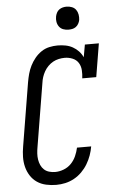

<svg xmlns="http://www.w3.org/2000/svg" viewBox="-62 -990 625 1039"><g transform="rotate(-5 250.0 -470.0)"><path d="M201 8Q173 8 146 2Q119 -4 97.5 -18.5Q76 -33 61.5 -55.5Q47 -78 40.5 -104Q34 -130 34.5 -158Q35 -186 40 -214L97 -559Q101 -582 107 -604Q113 -626 123.5 -647Q134 -668 149.5 -687Q165 -706 185 -719.5Q205 -733 228 -738Q251 -743 273 -743Q295 -743 316 -739Q337 -735 355 -725Q373 -715 387 -700Q401 -685 409 -667L421 -735H497L467 -554H391Q394 -576 392.5 -598.5Q391 -621 380 -638.5Q369 -656 348.5 -664.5Q328 -673 306 -673Q290 -673 273.5 -669.5Q257 -666 242.5 -658Q228 -650 215.5 -637.5Q203 -625 194.5 -610Q186 -595 181 -579.5Q176 -564 174 -548L117 -203Q114 -186 113 -169.5Q112 -153 114.5 -137Q117 -121 123.5 -106.5Q130 -92 141.5 -81.5Q153 -71 169 -66.5Q185 -62 201 -62Q224 -62 247.5 -71Q271 -80 288 -97.5Q305 -115 315 -137.5Q325 -160 330 -183H407Q403 -159 394.5 -135Q386 -111 372.5 -88.5Q359 -66 340 -47Q321 -28 298 -15.5Q275 -3 250.5 2.5Q226 8 201 8ZM340 -823Q325 -823 311.5 -828Q298 -833 289.5 -844.5Q281 -856 278.5 -870.5Q276 -885 279 -900Q281 -910 286 -920Q291 -930 300 -936.5Q309 -943 319.5 -945.5Q330 -948 340 -948Q355 -948 369 -942.5Q383 -937 391 -925.5Q399 -914 401.5 -899.5Q404 -885 402 -870Q400 -860 394.5 -850Q389 -840 380 -833.5Q371 -827 360.5 -825Q350 -823 340 -823Z"/></g></svg>

Font: Iosevka Slab Oblique
Style: Regular
Weight: 400
Italic angle: -9°
Monospace: yes
Designer: Belleve Invis
Foundry: Belleve Invis
Version: Version 11.1.1; ttfautohint (v1.8.3)